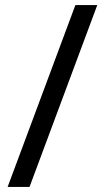

<svg xmlns="http://www.w3.org/2000/svg" viewBox="-20 -734 412 754"><path d="M362 -714 96 0H10L276 -714Z"/></svg>

Font: Noto Serif Ottoman Siyaq
Style: Regular
Weight: 400
Designer: Sérgio Martins
Version: Version 1.005; ttfautohint (v1.8.4.7-5d5b)